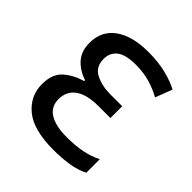

<svg xmlns="http://www.w3.org/2000/svg" viewBox="-156 -659 782 782"><g transform="rotate(45 235.0 -268.0)"><path d="M268 10Q152 10 98.5 -34.5Q45 -79 45 -146Q45 -206 78.5 -235Q112 -264 158 -277V-282Q115 -296 89 -325.5Q63 -355 63 -403Q63 -471 115 -508.5Q167 -546 261 -546Q317 -546 362.5 -534.5Q408 -523 437 -507L409 -434Q377 -452 340.5 -462.5Q304 -473 261 -473Q201 -473 175.5 -452.5Q150 -432 150 -397Q150 -351 186.5 -332.5Q223 -314 271 -314H340V-246H271Q205 -246 170.5 -221.5Q136 -197 136 -151Q136 -108 170.5 -86.5Q205 -65 268 -65Q320 -65 358.5 -73Q397 -81 428 -97V-19Q397 -3 356 3.5Q315 10 268 10Z"/></g></svg>

Font: Noto Sans
Style: Regular
Weight: 400
Designer: Monotype Design Team
Foundry: Monotype Imaging Inc.
Version: Version 2.007